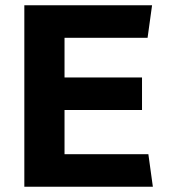

<svg xmlns="http://www.w3.org/2000/svg" viewBox="-20 -706 638 726"><path d="M72 0H558L541 -123H224V-290H517V-413H224V-563H538L555 -686H72Z"/></svg>

Font: Chivo
Style: Bold
Weight: 700
Designer: Hector Gatti
Foundry: Omnibus-Type
Version: Version 1.003;PS 001.003;hotconv 1.0.70;makeotf.lib2.5.58329